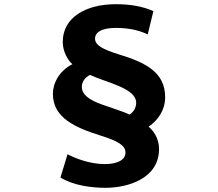

<svg xmlns="http://www.w3.org/2000/svg" viewBox="-20 -808 1040 915"><path d="M684 -644 711 -755C657 -779 597 -788 532 -788C389 -788 279 -725 279 -608C279 -564 302 -522 325 -502C263 -471 232 -412 232 -361C232 -246 339 -200 459 -162C542 -136 578 -115 578 -81C578 -45 538 -26 479 -26C408 -26 337 -54 302 -73L268 38C330 76 415 87 483 87C591 87 738 42 738 -98C738 -150 709 -188 688 -204C735 -237 767 -284 767 -345C767 -464 673 -510 549 -548C469 -573 433 -592 433 -624C433 -655 466 -675 532 -675C600 -675 649 -661 684 -644ZM370 -394C370 -420 387 -440 409 -451C484 -415 629 -389 629 -318C629 -295 616 -273 597 -262C572 -275 518 -291 466 -310C400 -333 370 -360 370 -394Z"/></svg>

Font: Noto Sans HK Black
Style: Regular
Weight: 900
Designer: Ryoko NISHIZUKA 西塚涼子 (kana, bopomofo & ideographs); Paul D. Hunt (Latin, Greek & Cyrillic); Sandoll Communications 산돌커뮤니
Foundry: Adobe
Version: Version 2.004;hotconv 1.0.118;makeotfexe 2.5.65603